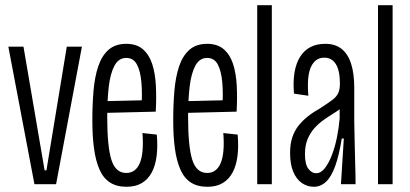

<svg xmlns="http://www.w3.org/2000/svg" viewBox="-20 -706 1571 736"><path d="M112 0 12 -527H70L151 -53H158L236 -527H294L195 0Z M465 10Q427 10 401.5 -6.5Q376 -23 361.5 -56Q347 -89 340.5 -136Q334 -183 334 -245Q334 -305 338.5 -358Q343 -411 356.5 -451.5Q370 -492 396 -515Q422 -538 464 -538Q504 -538 528 -517Q552 -496 563.5 -460.5Q575 -425 577.5 -378Q580 -331 577 -278L373 -273V-318L544 -322L522 -287Q526 -347 522 -391Q518 -435 504.5 -459.5Q491 -484 464 -484Q435 -484 419 -454.5Q403 -425 397 -374Q391 -323 391 -258Q391 -144 407 -93.5Q423 -43 464 -43Q482 -43 495 -52.5Q508 -62 516 -81Q524 -100 526.5 -129Q529 -158 526 -196L581 -190Q585 -146 580.5 -109Q576 -72 562 -45.5Q548 -19 524 -4.5Q500 10 465 10Z M775 10Q737 10 711.5 -6.5Q686 -23 671.5 -56Q657 -89 650.5 -136Q644 -183 644 -245Q644 -305 648.5 -358Q653 -411 666.5 -451.5Q680 -492 706 -515Q732 -538 774 -538Q814 -538 838 -517Q862 -496 873.5 -460.5Q885 -425 887.5 -378Q890 -331 887 -278L683 -273V-318L854 -322L832 -287Q836 -347 832 -391Q828 -435 814.5 -459.5Q801 -484 774 -484Q745 -484 729 -454.5Q713 -425 707 -374Q701 -323 701 -258Q701 -144 717 -93.5Q733 -43 774 -43Q792 -43 805 -52.5Q818 -62 826 -81Q834 -100 836.5 -129Q839 -158 836 -196L891 -190Q895 -146 890.5 -109Q886 -72 872 -45.5Q858 -19 834 -4.5Q810 10 775 10Z M966 0V-686H1022V0Z M1183 10Q1158 10 1137 -4.5Q1116 -19 1104 -48Q1092 -77 1092 -119Q1092 -154 1100.5 -179.5Q1109 -205 1124.5 -224.5Q1140 -244 1161 -260.5Q1182 -277 1209 -292Q1238 -311 1254 -323Q1270 -335 1276.5 -349Q1283 -363 1283 -386Q1283 -435 1267.5 -460Q1252 -485 1223 -485Q1199 -485 1183.5 -467.5Q1168 -450 1163 -418Q1158 -386 1162 -339L1107 -347Q1103 -393 1109 -428.5Q1115 -464 1130.5 -488.5Q1146 -513 1170 -525.5Q1194 -538 1227 -538Q1265 -538 1289.5 -518.5Q1314 -499 1326 -461.5Q1338 -424 1338 -368V-241Q1339 -204 1339.5 -163Q1340 -122 1341.5 -80.5Q1343 -39 1343 0H1287Q1290 -43 1292.5 -87.5Q1295 -132 1298 -175H1290Q1280 -111 1265 -69.5Q1250 -28 1229.5 -9Q1209 10 1183 10ZM1192 -42Q1210 -42 1225 -61Q1240 -80 1252 -111Q1264 -142 1271.5 -179Q1279 -216 1282 -252V-304L1314 -324Q1307 -308 1292.5 -295.5Q1278 -283 1259 -271.5Q1240 -260 1221 -246.5Q1202 -233 1186 -215.5Q1170 -198 1159.5 -173.5Q1149 -149 1149 -115Q1149 -76 1162 -59Q1175 -42 1192 -42Z M1429 0V-686H1485V0Z"/></svg>

Font: Bricolage Grotesque 72pt Condensed ExtraLight
Style: Regular
Weight: 250
Width: 3
Designer: Mathieu Triay
Foundry: Atelier Triay
Version: Version 1.001;gftools[0.9.33.dev8+g029e19f]